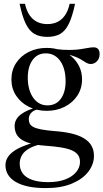

<svg xmlns="http://www.w3.org/2000/svg" viewBox="-20 -710 530 984"><path d="M215 254Q163.5 254 124.8 245.8Q86 237.5 60 222Q34 206.5 21 185Q8 163.5 8 136.5Q8 116.5 18.2 98.5Q28.5 80.5 50.5 64.8Q72.5 49 107.8 35.8Q143 22.5 193 12H221V23Q167.5 31.5 137 47Q106.5 62.5 93.8 83.2Q81 104 81 128.5Q81 158.5 97.2 179.8Q113.5 201 146.2 212.2Q179 223.5 227.5 223.5Q278 223.5 314.5 209.5Q351 195.5 370.5 171.8Q390 148 390 120Q390 99.5 380.5 85.2Q371 71 349.8 61.2Q328.5 51.5 294 45.8Q259.5 40 209 36.5Q162.5 33 132.5 24Q102.5 15 85.5 1.8Q68.5 -11.5 61.8 -28.2Q55 -45 55 -64Q55 -99.5 87.5 -124Q120 -148.5 175 -161L186 -151Q156 -148 141.8 -133.8Q127.5 -119.5 127.5 -99.5Q127.5 -87 132.2 -77Q137 -67 150.5 -59.5Q164 -52 190.8 -46.8Q217.5 -41.5 261.5 -38Q309.5 -34.5 346.5 -25.8Q383.5 -17 409.2 -1.8Q435 13.5 448.2 35.8Q461.5 58 461.5 89Q461.5 132 432.8 169.8Q404 207.5 348.8 230.8Q293.5 254 215 254ZM219 -142Q168.5 -142 127.5 -162.8Q86.5 -183.5 62.5 -220Q38.5 -256.5 38.5 -303Q38.5 -350.5 62.5 -387Q86.5 -423.5 127.5 -444Q168.5 -464.5 219 -464.5Q257.5 -464.5 290.5 -452.8Q323.5 -441 348.2 -419Q373 -397 386.8 -367.8Q400.5 -338.5 400.5 -303.5Q400.5 -256.5 376.5 -220Q352.5 -183.5 311.5 -162.8Q270.5 -142 219 -142ZM227 -170Q272 -172 295.2 -208.8Q318.5 -245.5 316 -304.5Q313.5 -366.5 285.2 -402.2Q257 -438 211 -436.5Q168 -435 144.2 -398.5Q120.5 -362 122.5 -302.5Q125 -241.5 153.2 -205Q181.5 -168.5 227 -170ZM281.5 -434.5 264 -458.5Q307.5 -453.5 338.8 -454Q370 -454.5 392 -457.8Q414 -461 430.2 -464.2Q446.5 -467.5 460 -467.5Q474.5 -467.5 482.5 -459Q490.5 -450.5 490.5 -432.5Q490.5 -410 476.8 -396Q463 -382 445.5 -382Q432.5 -382 420 -389.8Q407.5 -397.5 390.8 -407.5Q374 -417.5 347.8 -425.5Q321.5 -433.5 281.5 -434.5ZM222.5 -586.5Q251.5 -586.5 274.2 -597.5Q297 -608.5 313 -631.5Q329 -654.5 337 -690.5H364.5Q351 -625.5 333 -588.5Q315 -551.5 288.5 -536.2Q262 -521 222.5 -521Q183 -521 156.5 -536.2Q130 -551.5 112 -588.5Q94 -625.5 80.5 -690.5H108Q116 -654.5 132 -631.5Q148 -608.5 171 -597.5Q194 -586.5 222.5 -586.5Z"/></svg>

Font: Newsreader 36pt
Style: Regular
Weight: 400
Designer: Hugues Gentile
Foundry: Production Type
Version: Version 1.003